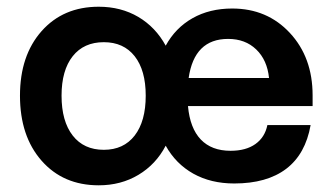

<svg xmlns="http://www.w3.org/2000/svg" viewBox="-20 -535 985 568"><path d="M39.1 -252Q39.1 -370.6 103 -442.9Q167 -515.1 272 -515.1Q337.9 -515.1 389.2 -484.9Q440.4 -454.6 470.2 -399.9Q499 -452.6 549.6 -481.2Q600.1 -509.8 667 -509.8Q770.5 -509.8 837.6 -437.5Q904.8 -365.2 904.8 -252.9V-221.2H536.1Q542 -155.8 574 -122.3Q606 -88.9 662.1 -88.9Q707.5 -88.9 735.6 -108.9Q763.7 -128.9 771 -165H898.9Q883.8 -79.1 826.7 -35.6Q769.5 7.8 672.9 7.8Q604 7.8 552 -21.2Q500 -50.3 470.2 -104Q441.4 -48.8 389.6 -17.8Q337.9 13.2 272 13.2Q167 13.2 103 -59.6Q39.1 -132.3 39.1 -252ZM654.8 -419.9Q554.7 -419.9 538.1 -304.2H775.9Q770.5 -357.4 738 -388.7Q705.6 -419.9 654.8 -419.9ZM411.1 -252Q411.1 -327.1 378.4 -368.7Q345.7 -410.2 287.1 -410.2Q228 -410.2 195.1 -368.7Q162.1 -327.1 162.1 -252Q162.1 -176.3 195.1 -134Q228 -91.8 287.1 -91.8Q345.7 -91.8 378.4 -134Q411.1 -176.3 411.1 -252Z"/></svg>

Font: Overused Grotesk SemiBold
Style: Regular
Weight: 600
Version: Version 0.002